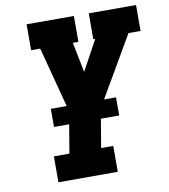

<svg xmlns="http://www.w3.org/2000/svg" viewBox="-82 -805 772 876"><g transform="rotate(-10 303.5 -367.5)"><path d="M118 0V-120H190L222 -311L142 -615H100V-735H319V-615H293L321 -476L397 -615H388V-735H607V-615H551L367 -299L337 -120H393V0ZM142 -252V-336H444V-252Z"/></g></svg>

Font: Iosevka Slab Heavy Extended
Style: Italic
Weight: 900
Width: 7
Italic angle: -9°
Monospace: yes
Designer: Belleve Invis
Foundry: Belleve Invis
Version: Version 11.1.0; ttfautohint (v1.8.3)